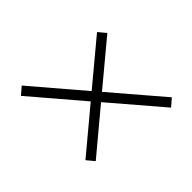

<svg xmlns="http://www.w3.org/2000/svg" viewBox="-93 -673 778 778"><g transform="rotate(45 296.0 -284.0)"><path d="M449.7 -69.8 296.4 -253.4 80.6 -69.3 53.2 -101.1 269.5 -285.6 115.7 -470.2 147.9 -497.1 301.3 -313 517.1 -497.6 544.4 -465.8 328.1 -280.8 481.9 -96.7Z"/></g></svg>

Font: Inter Display ExtraLight
Style: Italic
Weight: 200
Italic angle: -9.39999°
Designer: Rasmus Andersson
Foundry: rsms
Version: Version 4.000;git-a52131595